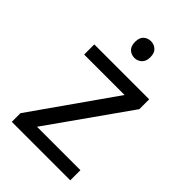

<svg xmlns="http://www.w3.org/2000/svg" viewBox="-220 -824 910 910"><g transform="rotate(45 235.0 -368.5)"><path d="M431 0H39V-58L327 -468H56V-536H424V-470L140 -68H431ZM236 -737Q256 -737 271.5 -723.5Q287 -710 287 -681Q287 -653 271.5 -639Q256 -625 236 -625Q214 -625 199 -639Q184 -653 184 -681Q184 -710 199 -723.5Q214 -737 236 -737Z"/></g></svg>

Font: Noto Sans Meetei Mayek
Style: Regular
Weight: 400
Designer: Monotype Design Team and Neelakash Kshetrimayum
Foundry: Monotype Imaging Inc.
Version: Version 2.002